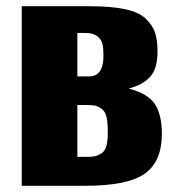

<svg xmlns="http://www.w3.org/2000/svg" viewBox="-20 -598 571 618"><path d="M50 0V-578H267Q337 -578 382 -568.5Q427 -559 449 -538Q471 -517 479 -493Q487 -469 487 -432Q487 -376 462.5 -350Q438 -324 394 -313Q456 -297 478.5 -263Q501 -229 501 -167Q501 -78 446 -39Q391 0 255 0ZM229 -352H266Q313 -352 313 -418Q313 -442 310 -456Q307 -470 293.5 -481Q280 -492 254 -492H229ZM229 -93H252Q273 -93 282.5 -94.5Q292 -96 304.5 -103Q317 -110 322 -126.5Q327 -143 327 -172Q327 -204 322.5 -222.5Q318 -241 305.5 -249Q293 -257 283.5 -258.5Q274 -260 252 -260H229Z"/></svg>

Font: Oswald Heavy
Style: Regular
Weight: 400
Designer: Vernon Adams
Foundry: Vernon Adams
Version: Version 4.101